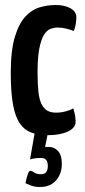

<svg xmlns="http://www.w3.org/2000/svg" viewBox="-20 -530 338 767"><path d="M172 10Q134 10 106 0Q78 -10 59.5 -36.5Q41 -63 32 -112Q23 -161 23 -239Q23 -329 39.5 -383Q56 -437 82 -464.5Q108 -492 139.5 -501Q171 -510 202 -510Q238 -510 261.5 -497Q285 -484 285 -461Q285 -451 283 -436.5Q281 -422 275 -406Q263 -411 245.5 -415.5Q228 -420 210 -420Q196 -420 181.5 -414.5Q167 -409 155.5 -390.5Q144 -372 137 -336Q130 -300 130 -240Q130 -194 133.5 -163Q137 -132 146 -114Q155 -96 169 -88Q183 -80 204 -80Q223 -80 242 -85Q261 -90 273 -97Q278 -80 280 -67.5Q282 -55 282 -43Q282 -19 251 -4.5Q220 10 172 10ZM140 217Q116 217 99 209.5Q82 202 82 202Q82 202 84 191.5Q86 181 90 169Q94 157 97 154Q102 149 114 157.5Q126 166 142 166Q159 166 165 157Q171 148 171 134Q171 117 164.5 109Q158 101 144 101Q122 101 111 104Q100 107 100 107L119 -2H172L160 58Q160 58 159.5 57.5Q159 57 177 57Q196 57 211.5 73Q227 89 227 126Q227 151 216.5 172Q206 193 187 205Q168 217 140 217Z"/></svg>

Font: Yanone Kaffeesatz SemiBold
Style: Regular
Weight: 600
Designer: Yanone (Cyrillic: Daniel Pouzeot, Huerta Tipografica, and Cyreal)
Foundry: Yanone
Version: Version 2.003